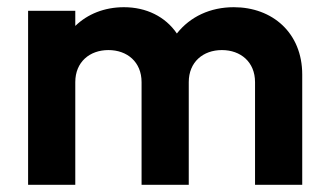

<svg xmlns="http://www.w3.org/2000/svg" viewBox="-20 -513 907 533"><path d="M58 0H189V-285C189 -341 229 -374 281 -374C333 -374 373 -341 373 -285V0H504V-285C504 -341 544 -374 596 -374C648 -374 688 -341 688 -285V0H819V-306C819 -422 736 -493 629 -493C564 -493 508 -467 471 -420C439 -467 386 -493 324 -493C270 -493 223 -474 189 -441V-483H58Z"/></svg>

Font: MV Cash SemiBold
Style: Regular
Weight: 600
Designer: Rodrigo Fuenzalida
Foundry: fragTYPE
Version: Version 1.100;Glyphs 3.1.2 (3151)